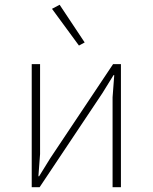

<svg xmlns="http://www.w3.org/2000/svg" viewBox="-20 -785 640 805"><path d="M113 -516H148V-139L141 -46H144L191 -122L454 -516H487V0H452V-377L459 -470H456L409 -394L146 0H113ZM198 -748 230 -765 335 -607 311 -594Z"/></svg>

Font: IBM Plex Mono ExtraLight
Style: Regular
Weight: 200
Monospace: yes
Designer: Mike Abbink, Paul van der Laan, Pieter van Rosmalen
Foundry: Bold Monday
Version: Version 2.3